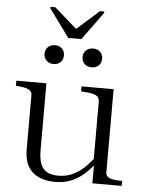

<svg xmlns="http://www.w3.org/2000/svg" viewBox="-61 -978 783 1036"><g transform="rotate(5 330.0 -459.5)"><path d="M280 -770H351L461 -921V-929H438L304 -810H332L196 -929H170V-921ZM184 -516V-155Q184 -108 195 -79.5Q206 -51 230 -38Q254 -25 291 -25Q331 -25 365.5 -40Q400 -55 431 -84Q462 -113 490 -154L496 -119Q466 -79 433.5 -50Q401 -21 362.5 -5.5Q324 10 276 10Q226 10 188 -7Q150 -24 129.5 -59.5Q109 -95 109 -150V-444Q109 -466 91 -475Q73 -484 36 -487L21 -489V-516ZM548 -516V-66Q548 -51 558 -42.5Q568 -34 586 -30.5Q604 -27 628 -27H637V0H478V-108L474 -111V-444Q474 -466 454.5 -475.5Q435 -485 396 -487L374 -489V-516ZM265 -674Q265 -651 250.5 -637Q236 -623 213 -623Q190 -623 175 -637Q160 -651 160 -674Q160 -697 175 -711Q190 -725 213 -725Q236 -725 250.5 -711Q265 -697 265 -674ZM472 -674Q472 -651 457 -637Q442 -623 419 -623Q396 -623 381 -637Q366 -651 366 -674Q366 -697 381 -711Q396 -725 419 -725Q442 -725 457 -711Q472 -697 472 -674Z"/></g></svg>

Font: Roboto Serif 120pt Expanded Light
Style: Regular
Weight: 300
Width: 7
Designer: Greg Gazdowicz
Foundry: Commercial Type
Version: Version 1.008